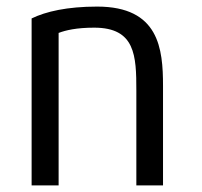

<svg xmlns="http://www.w3.org/2000/svg" viewBox="-20 -561 612 583"><path d="M475 2V-300C475 -413 463 -541 275 -541C184 -541 119 -526 76 -505V2H158V-461C179 -469 212 -477 266 -477C391 -477 394 -392 394 -286V2Z"/></svg>

Font: Repo
Style: Regular
Weight: 400
Designer: Stefan Peev
Foundry: Context Ltd
Version: Version 0.000